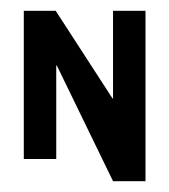

<svg xmlns="http://www.w3.org/2000/svg" viewBox="-20 -294 312 355"><path d="M84 -173H85L189 41H249V-274H189V-112H188L83 -274H24V0H84Z"/></svg>

Font: Hussar Tani
Style: Dwa
Weight: 700
Foundry: Cannot Into Space Fonts
Version: Version 0.92